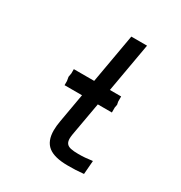

<svg xmlns="http://www.w3.org/2000/svg" viewBox="-175 -863 950 1005"><g transform="rotate(30 300.0 -360.5)"><path d="M222 -108.5Q222 -134.5 228 -167.5L258.5 -341H153V-366.5L149 -389.5L153 -412V-438H276L328.5 -736H423.5L371 -438H439V-407L442.5 -389.5L439 -371.5V-341H354L318 -138.5Q315.5 -122 315.5 -113Q315.5 -94 323.5 -83.5Q331.5 -73 348.8 -69Q366 -65 395.5 -65Q417.5 -65 435.8 -66.5Q454 -68 480 -71.5L473.5 10.5Q438 13.5 424 14.2Q410 15 377.5 15Q296.5 15 259.2 -14.5Q222 -44 222 -108.5Z"/></g></svg>

Font: JuliaMono
Style: Bold Italic
Weight: 700
Italic angle: -9°
Monospace: yes
Designer: cormullion
Foundry: corm
Version: Version 0.057; ttfautohint (v1.8.4)